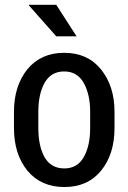

<svg xmlns="http://www.w3.org/2000/svg" viewBox="-20 -754 525 785"><path d="M37.1 -296.9Q37.1 -402.3 91.8 -470.7Q147.5 -538.1 242.2 -538.1Q337.9 -538.1 392.6 -470.7Q448.2 -402.3 448.2 -296.9Q448.2 -274.4 448.2 -230.5Q448.2 -124 393.6 -56.6Q338.9 10.7 243.2 10.7Q147.5 10.7 91.8 -56.6Q37.1 -124 37.1 -230.5Q37.1 -235.4 37.1 -247.1Q37.1 -250 37.1 -255.9Q37.1 -269.5 37.1 -296.9ZM136.7 -230.5Q136.7 -157.2 162.1 -111.3Q188.5 -65.4 243.2 -65.4Q295.9 -65.4 322.3 -111.3Q348.6 -157.2 348.6 -230.5Q348.6 -252.9 348.6 -296.9Q348.6 -368.2 322.3 -415Q295.9 -461.9 242.2 -461.9Q188.5 -461.9 162.1 -415Q136.7 -369.1 136.7 -296.9Q136.7 -274.4 136.7 -230.5ZM293 -605.5Q271.5 -605.5 210 -605.5Q181.6 -636.7 97.7 -732.4Q98.6 -733.4 98.6 -734.4Q127 -734.4 210 -734.4Q230.5 -702.1 293 -605.5Z"/></svg>

Font: Noto Sans Hebrew DECATHLON 
Style: Regular
Weight: 400
Designer: Monotype Design team
Version: Version 1.03 uh